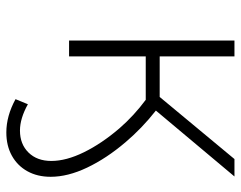

<svg xmlns="http://www.w3.org/2000/svg" viewBox="-97 -465 760 606"><g transform="rotate(90 283.0 -162.0)"><path d="M398 198Q346 198 293 169L309 130Q354 155 392 155Q435 155 461.5 128Q488 101 488 56Q488 9 460.5 -47Q433 -103 385 -159Q345 -205 295 -242H158V0H108V-522H158V-286H286L482 -522H537L329 -274Q385 -230 429 -178Q480 -118 509 -57Q538 4 538 58Q538 100 520.5 131.5Q503 163 471.5 180.5Q440 198 398 198Z"/></g></svg>

Font: Montserrat Z Light
Style: Regular
Weight: 300
Designer: Julieta Ulanovsky
Foundry: Julieta Ulanovsky
Version: Version 8.000